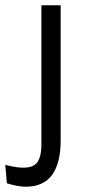

<svg xmlns="http://www.w3.org/2000/svg" viewBox="-67 -534 329 728"><path d="M30 174Q15 174 -3 170.5Q-21 167 -41 161L-47 91Q24 110 57 95.5Q90 81 90 14V-514H163V-1Q163 41 155 73.5Q147 106 131 128.5Q115 151 89.5 162.5Q64 174 30 174Z"/></svg>

Font: Bricolage Grotesque 24pt Light
Style: Regular
Weight: 300
Designer: Mathieu Triay
Foundry: Atelier Triay
Version: Version 1.001;gftools[0.9.33.dev8+g029e19f]